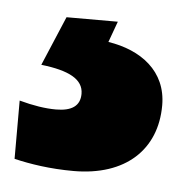

<svg xmlns="http://www.w3.org/2000/svg" viewBox="-51 -31 287 302"><g transform="rotate(5 93.0 120.0)"><path d="M205 125C205 71 164 41 112 33L124 0H43L10 78C54 83 77 95 77 118C77 137 64 146 39 146C22 146 3 143 -19 137V229C6 235 38 240 75 240C157 240 205 195 205 125Z"/></g></svg>

Font: Noto Sans Georgian Condensed Black
Style: Regular
Weight: 900
Width: 3
Designer: Monotype Design Team, Akaki Razmadze
Foundry: Google LLC
Version: Version 2.005